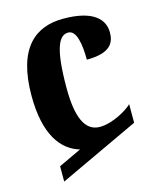

<svg xmlns="http://www.w3.org/2000/svg" viewBox="-102 -621 653 798"><g transform="rotate(-15 225.0 -221.5)"><path d="M75 106 419 -55V-135C399 -114 332 -75 278 -75C212 -75 185 -144 185 -267C185 -438 211 -488 251 -488C286 -488 297 -428 297 -359C401 -359 419 -401 419 -444C419 -501 374 -549 246 -549C128 -549 36 -482 36 -273C36 -105 96 -28 173 -6L75 40Z"/></g></svg>

Font: Noto Serif Georgian ExtraCondensed ExtraBold
Style: Regular
Weight: 800
Width: 2
Designer: Monotype Design Team, Akaki Razmadze
Foundry: Google LLC
Version: Version 2.003